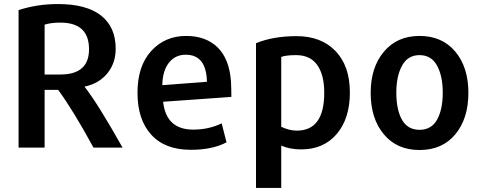

<svg xmlns="http://www.w3.org/2000/svg" viewBox="-20 -725 2407 951"><path d="M587 6H443Q341 -181 268 -280H201V6H72V-675Q164 -705 267 -705Q408 -705 480.5 -648Q553 -591 553 -484Q553 -412 511.5 -361.5Q470 -311 399 -296V-295Q462 -216 587 6ZM421 -481Q421 -613 279 -613Q233 -613 201 -603V-356H279Q421 -356 421 -481Z M1126 -245 788 -221Q803 -83 937 -83Q1014 -83 1078 -114L1102 -20Q1032 17 925 17Q797 17 729 -58Q661 -133 661 -265Q661 -398 729 -472.5Q797 -547 902 -547Q1000 -547 1058 -490Q1116 -433 1124 -322Q1126 -284 1126 -245ZM1005 -320Q1002 -454 900 -454Q848 -454 816.5 -414Q785 -374 784 -303Z M1713 -267Q1713 -138 1648 -61.5Q1583 15 1472 15Q1415 15 1373 -4V206H1248V-511Q1333 -546 1449 -546Q1571 -546 1642 -472Q1713 -398 1713 -267ZM1586 -265Q1586 -355 1551 -403.5Q1516 -452 1447 -452Q1397 -452 1373 -443V-97Q1413 -78 1450 -78Q1586 -78 1586 -265Z M2058 18Q1946 18 1881 -60Q1816 -138 1816 -265Q1816 -391 1881.5 -469Q1947 -547 2058 -547Q2170 -547 2235 -469.5Q2300 -392 2300 -265Q2300 -138 2235.5 -60Q2171 18 2058 18ZM1943 -266Q1943 -182 1971 -132Q1999 -82 2058 -82Q2117 -82 2145 -132.5Q2173 -183 2173 -266Q2173 -349 2144.5 -400.5Q2116 -452 2058 -452Q2000 -452 1971.5 -400Q1943 -348 1943 -266Z"/></svg>

Font: Repo
Style: DemiBold
Weight: 600
Designer: Stefan Peev
Foundry: Context Ltd
Version: Version 001.000